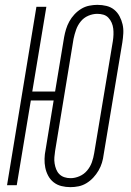

<svg xmlns="http://www.w3.org/2000/svg" viewBox="-20 -763 540 791"><path d="M270 8Q251 8 233 3.5Q215 -1 201 -12Q187 -23 178.5 -39Q170 -55 166.5 -72.5Q163 -90 163.5 -109Q164 -128 168 -147L201 -349H107L49 0H9L130 -735H171L113 -386H207L244 -609Q247 -626 252 -642.5Q257 -659 265.5 -674.5Q274 -690 286.5 -703.5Q299 -717 314.5 -726.5Q330 -736 347.5 -739.5Q365 -743 381 -743Q401 -743 419 -738.5Q437 -734 450.5 -723Q464 -712 472.5 -696Q481 -680 485 -662.5Q489 -645 488 -626Q487 -607 484 -588L407 -126Q405 -109 400 -92.5Q395 -76 386 -60.5Q377 -45 364.5 -31.5Q352 -18 336.5 -8.5Q321 1 304 4.5Q287 8 270 8ZM271 -29Q289 -29 307.5 -37Q326 -45 339 -60.5Q352 -76 358.5 -94.5Q365 -113 368 -132L445 -594Q447 -607 447.5 -620Q448 -633 446.5 -645.5Q445 -658 440 -669.5Q435 -681 426.5 -690Q418 -699 406 -702.5Q394 -706 381 -706Q362 -706 343.5 -698Q325 -690 312.5 -674.5Q300 -659 293.5 -640.5Q287 -622 283 -603L207 -141Q205 -128 204 -115Q203 -102 205 -89.5Q207 -77 211.5 -65.5Q216 -54 224.5 -45.5Q233 -37 245 -33Q257 -29 270 -29Q271 -29 271 -29Q271 -29 271 -29Z"/></svg>

Font: Iosevka SS04 Extralight
Style: Italic
Weight: 200
Italic angle: -9°
Monospace: yes
Designer: Belleve Invis
Foundry: Belleve Invis
Version: Version 19.0.0; ttfautohint (v1.8.4)